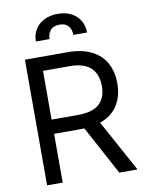

<svg xmlns="http://www.w3.org/2000/svg" viewBox="-99 -995 806 1064"><g transform="rotate(-10 304.0 -463.0)"><path d="M78.1 -707H318.4Q398.9 -707 453.1 -679.4Q507.3 -651.9 533.4 -602.8Q559.6 -553.7 559.6 -489.3Q559.6 -417.5 526.6 -365.7Q493.7 -314 427.7 -291L586.9 0H484.4L336.4 -274.9L319.3 -274.4H166V0H78.1ZM315.4 -354.5Q397 -354.5 434.8 -389.2Q472.7 -423.8 472.7 -489.3Q472.7 -555.7 434.6 -592.3Q396.5 -628.9 314.5 -628.9H166V-354.5ZM300.8 -925.8Q344.2 -925.8 376.5 -909.2Q408.7 -892.6 426 -863Q443.4 -833.5 443.4 -795.9H366.2Q366.2 -826.7 350.1 -845.9Q334 -865.2 300.8 -865.2Q265.6 -865.2 249 -845.5Q232.4 -825.7 232.4 -795.9H155.3Q155.3 -833.5 173.1 -863Q190.9 -892.6 223.9 -909.2Q256.8 -925.8 300.8 -925.8Z"/></g></svg>

Font: Pretendard
Style: Regular
Weight: 400
Designer: Base glyphs from Inter by Rasmus Andersson; Hangeul glyphs from Noto Sans CJK(Source Han Sans) by Jang Soo-young and Kan
Foundry: Kil Hyung-jin
Version: Version 1.309